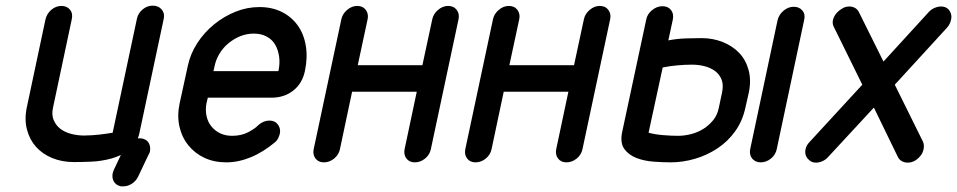

<svg xmlns="http://www.w3.org/2000/svg" viewBox="-20 -575 3390 680"><path d="M465 -509Q469 -528 485 -541.5Q501 -555 521 -555Q541 -555 552.5 -541.5Q564 -528 560 -509L474 -105Q472 -94 468 -85H473H479Q482 -85 485 -84Q501 -80 507.5 -67.5Q514 -55 511 -38Q510 -35 509 -32.5Q508 -30 506 -27L469 51Q461 67 446.5 76Q432 85 417 85H410Q407 85 405 84Q390 80 383 67.5Q376 55 379 39Q380 35 381 32.5Q382 30 383 27L408 -26Q393 -19 376 -14Q340 -4 304 -2.5Q268 -1 242 -1Q200 -1 165.5 -15Q131 -29 108 -54.5Q85 -80 75.5 -116Q66 -152 75 -195L141 -506Q146 -527 162 -540.5Q178 -554 198 -554Q217 -554 228 -540.5Q239 -527 234 -506L168 -195Q162 -169 170 -150Q178 -131 193.5 -119Q209 -107 231.5 -101Q254 -95 278 -95Q291 -95 305.5 -96Q320 -97 334 -98.5Q348 -100 360 -102Q372 -104 379 -105Z M736 -323H832H896H933H953H961H966Q972 -351 968.5 -375Q965 -399 954.5 -417Q944 -435 924.5 -445.5Q905 -456 879 -456Q854 -456 831.5 -447Q809 -438 790 -422.5Q771 -407 758 -386Q745 -365 740 -341ZM895 -132Q904 -140 914 -144Q924 -148 934 -148Q954 -148 964.5 -133.5Q975 -119 971 -101Q969 -94 965.5 -86Q962 -78 955 -72Q912 -36 868 -18Q824 0 782 0Q738 0 704 -16Q670 -32 647 -60.5Q624 -89 615.5 -127Q607 -165 616 -208L645 -341Q654 -384 678.5 -422Q703 -460 738 -488.5Q773 -517 814 -533.5Q855 -550 899 -550Q943 -550 977.5 -533Q1012 -516 1034 -485.5Q1056 -455 1063 -413.5Q1070 -372 1060 -324Q1051 -280 1019 -254.5Q987 -229 941 -229H716L711 -208Q707 -185 711.5 -164Q716 -143 728.5 -127.5Q741 -112 759.5 -103Q778 -94 802 -94Q835 -94 859.5 -107Q884 -120 895 -132Z M1189 -507Q1193 -526 1209.5 -540Q1226 -554 1245 -554Q1265 -554 1275.5 -540Q1286 -526 1282 -507L1247 -344H1476L1511 -507Q1515 -526 1531.5 -540Q1548 -554 1567 -554Q1587 -554 1597.5 -540Q1608 -526 1604 -507L1506 -47Q1502 -27 1485.5 -13.5Q1469 0 1449 0Q1430 0 1419.5 -13.5Q1409 -27 1413 -47L1456 -250H1227L1184 -47Q1180 -27 1163.5 -13.5Q1147 0 1127 0Q1108 0 1097.5 -13.5Q1087 -27 1091 -47Z M1726 -507Q1730 -526 1746.5 -540Q1763 -554 1782 -554Q1802 -554 1812.5 -540Q1823 -526 1819 -507L1784 -344H2013L2048 -507Q2052 -526 2068.5 -540Q2085 -554 2104 -554Q2124 -554 2134.5 -540Q2145 -526 2141 -507L2043 -47Q2039 -27 2022.5 -13.5Q2006 0 1986 0Q1967 0 1956.5 -13.5Q1946 -27 1950 -47L1993 -250H1764L1721 -47Q1717 -27 1700.5 -13.5Q1684 0 1664 0Q1645 0 1634.5 -13.5Q1624 -27 1628 -47Z M2620 -194Q2610 -147 2584 -110.5Q2558 -74 2521 -49.5Q2484 -25 2441 -12.5Q2398 0 2355 0Q2328 0 2294.5 -2.5Q2261 -5 2234 -15.5Q2207 -26 2191.5 -47Q2176 -68 2183 -105L2269 -507Q2273 -526 2290 -539.5Q2307 -553 2326 -553Q2346 -553 2356.5 -539.5Q2367 -526 2363 -506L2347 -432Q2378 -438 2410 -439Q2442 -440 2465 -440Q2505 -440 2540 -426Q2575 -412 2598.5 -387Q2622 -362 2631.5 -326Q2641 -290 2632 -247ZM2537 -246Q2543 -273 2536 -292Q2529 -311 2513 -323Q2497 -335 2475.5 -340.5Q2454 -346 2431 -346Q2406 -346 2378.5 -343.5Q2351 -341 2327 -336L2277 -105Q2298 -99 2327.5 -96.5Q2357 -94 2381 -94Q2404 -94 2427.5 -100Q2451 -106 2471 -118.5Q2491 -131 2506 -149.5Q2521 -168 2526 -194ZM2734 -504Q2739 -524 2755.5 -537.5Q2772 -551 2791 -551Q2811 -551 2822 -537.5Q2833 -524 2828 -504L2731 -47Q2727 -27 2710.5 -13.5Q2694 0 2674 0Q2655 0 2644 -13.5Q2633 -27 2637 -47Z M2934 -478Q2927 -490 2930 -504Q2936 -528 2960 -543Q2973 -552 2988 -552Q2999 -552 3008 -547Q3017 -542 3022 -532L3109 -357L3269 -532Q3278 -542 3290 -547Q3302 -552 3313 -552Q3328 -552 3338 -543Q3345 -536 3348 -526Q3351 -516 3348 -504Q3345 -490 3335 -478L3149 -275L3249 -73Q3254 -61 3251 -47Q3249 -35 3241.5 -25Q3234 -15 3224 -8Q3210 1 3195 1Q3184 1 3174.5 -4Q3165 -9 3160 -19L3075 -194L2913 -19Q2904 -9 2892.5 -4Q2881 1 2870 1Q2855 1 2846 -8Q2828 -23 2833 -47Q2836 -61 2848 -73L3034 -275Z"/></svg>

Font: VDS
Style: Italic
Weight: 400
Designer: artmaker
Foundry: artmaker
Version: Version 1.000 2009 initial release